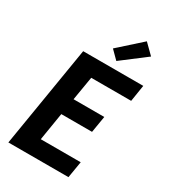

<svg xmlns="http://www.w3.org/2000/svg" viewBox="-235 -1101 1069 1212"><g transform="rotate(30 300.0 -495.0)"><path d="M29 0 150 -735H588L569 -615H278L249 -442H473L453 -322H229L196 -120H487L467 0ZM362 -786 304 -844 467 -990 538 -920Z"/></g></svg>

Font: Iosevka Aile Heavy
Style: Italic
Weight: 900
Italic angle: -9°
Designer: Belleve Invis
Foundry: Belleve Invis
Version: Version 31.1.0; ttfautohint (v1.8.4)